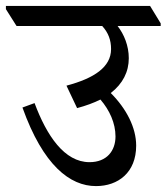

<svg xmlns="http://www.w3.org/2000/svg" viewBox="-59 -643 564 650"><path d="M266 -13C341 -13 402 -59 402 -150C402 -211 369 -275 316 -328C357 -360 377 -400 377 -446C377 -488 361 -527 339 -555H485V-564L449 -623H-39V-612L-3 -555H287C308 -532 317 -507 317 -477C317 -416 260 -378 166 -353L202 -277C232 -285 259 -295 281 -306C312 -270 332 -226 332 -181C332 -133 303 -94 244 -94C159 -94 99 -184 58 -294L17 -279C87 -83 178 -13 266 -13Z"/></svg>

Font: Noto Serif Devanagari SemiCondensed
Style: Regular
Weight: 400
Width: 4
Designer: Universal Thirst, Indian Type Foundry and the Monotype Design Team
Foundry: Monotype Imaging Inc.
Version: Version 2.004